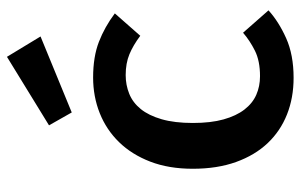

<svg xmlns="http://www.w3.org/2000/svg" viewBox="-180 -692 885 566"><g transform="rotate(-90 263.0 -409.5)"><path d="M321 -86Q366 -86 396 -101Q426 -116 449 -136L515 -61Q482 -31 433 -9Q384 13 316 13Q257 13 208 -6.5Q159 -26 123.5 -63.5Q88 -101 68 -156.5Q48 -212 48 -284Q48 -355 69 -409.5Q90 -464 126.5 -501.5Q163 -539 212 -558.5Q261 -578 317 -578Q378 -578 422 -561Q466 -544 506 -514L440 -439Q412 -460 385.5 -471Q359 -482 324 -482Q295 -482 269 -471.5Q243 -461 224 -437.5Q205 -414 194 -376Q183 -338 183 -284Q183 -231 193.5 -193.5Q204 -156 222.5 -132Q241 -108 266 -97Q291 -86 321 -86ZM176 -708 378 -832 438 -733 214 -641Z"/></g></svg>

Font: Qnwhxotralxmqkhsjrfbfhwcoqn
Style: Regular
Weight: 500
Designer: Carrois Corporate & Edenspiekermann
Foundry: Carrois Corporate GbR & Edenspiekermann AG
Version: Version 2.001